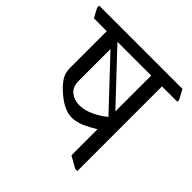

<svg xmlns="http://www.w3.org/2000/svg" viewBox="-206 -797 981 981"><g transform="rotate(45 284.0 -306.5)"><path d="M599 -593V-580H488V32H473L410 -4V-191H408Q372 -169 339.5 -155Q307 -141 272 -141Q214 -141 140 -211Q113 -238 101 -260.5Q89 -283 89 -314V-580H-4L-31 -631V-645H571ZM167 -580V-579L410 -321V-580ZM405 -276 167 -529V-302Q167 -255 193.5 -234Q220 -213 258 -213Q293 -213 332.5 -231Q372 -249 405 -276Z"/></g></svg>

Font: Martel
Style: Regular
Weight: 400
Designer: Dan Reynolds
Foundry: Dan Reynolds
Version: Version 1.001; ttfautohint (v1.1) -l 5 -r 5 -G 72 -x 0 -D la